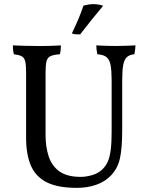

<svg xmlns="http://www.w3.org/2000/svg" viewBox="-20 -898 715 927"><path d="M570 -269Q570 -183 559 -133Q548 -83 513 -48Q485 -20 443.5 -5.5Q402 9 351 9Q258 9 204.5 -18.5Q151 -46 128.5 -100Q106 -154 106 -231V-549Q106 -585 101.5 -602.5Q97 -620 84.5 -626.5Q72 -633 47 -636Q44 -647 43 -658Q42 -669 42 -679Q62 -678 94.5 -677Q127 -676 158 -676Q173 -676 189 -676Q205 -676 220 -676.5Q235 -677 249 -677.5Q263 -678 274 -679Q274 -669 273 -658Q272 -647 269 -636Q240 -634 225 -627.5Q210 -621 205 -603.5Q200 -586 200 -549V-245Q200 -189 215 -143Q230 -97 267 -70.5Q304 -44 370 -44Q395 -44 425 -52.5Q455 -61 476 -82Q492 -98 501 -119Q510 -140 514.5 -174Q519 -208 519 -261V-509Q519 -557 514 -583.5Q509 -610 494.5 -622Q480 -634 450 -636Q447 -651 446 -660Q445 -669 445 -679Q457 -678 473 -677.5Q489 -677 506.5 -676.5Q524 -676 539 -676Q562 -676 588.5 -677Q615 -678 634 -679Q634 -672 633 -662.5Q632 -653 629 -636Q606 -634 593 -622.5Q580 -611 575 -584.5Q570 -558 570 -509ZM367 -732Q354 -732 345 -732.5Q336 -733 327 -737Q344 -772 358.5 -806Q373 -840 383 -871Q395 -874 407 -876Q419 -878 431 -878Q457 -878 478 -870Q451 -838 424.5 -805Q398 -772 367 -732Z"/></svg>

Font: Vollkorn
Style: Regular
Weight: 400
Designer: Friedrich Althausen
Foundry: Friedrich Althausen
Version: Version 5.001